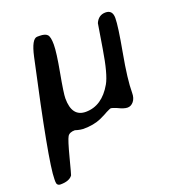

<svg xmlns="http://www.w3.org/2000/svg" viewBox="-119 -554 780 841"><g transform="rotate(-20 270.5 -133.5)"><path d="M169.9 -158.7Q169.9 -72.8 234.9 -72.8Q310.5 -73.2 357.4 -155.3Q379.9 -194.3 397.9 -306.4Q416 -418.5 416.5 -419.9Q430.7 -452.6 463.4 -452.6Q496.1 -452.6 496.1 -415.3Q496.1 -377.9 474.6 -260.7Q453.1 -143.6 453.1 -82Q453.1 -57.1 441.2 -42.5Q429.2 -27.8 412.8 -27.8Q396.5 -27.8 369.1 -41.5Q347.7 -50.3 342.8 -50.3Q337.9 -50.3 319.8 -41L307.6 -34.2Q292.5 -26.4 281.7 -21.5Q247.1 -6.3 198.2 -6.3L185.1 -7.8L172.9 -10.3L161.1 -13.7Q135.7 -13.7 127 1Q118.2 15.6 98.9 89.8Q79.6 164.1 78.1 166.5Q63 188 22 188Q3.9 188 3.9 168.9V157.2Q3.9 75.2 103.5 -377Q120.6 -455.1 146.5 -455.1H157.2Q183.1 -455.1 193.1 -444.6Q203.1 -434.1 203.1 -397.9Q203.1 -361.8 186.5 -272Q169.9 -182.1 169.9 -158.7Z"/></g></svg>

Font: Averia Sans Libre
Style: Italic
Weight: 400
Italic angle: -7.90001°
Version: Version 1.002